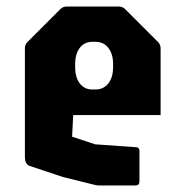

<svg xmlns="http://www.w3.org/2000/svg" viewBox="-20 -570 558 590"><path d="M284 0Q279 0 273.2 -1.5Q267.5 -3 262.5 -4L173.5 -26L71.5 -60Q56.5 -65 56.5 -89V-421.5Q56.5 -433.5 65 -441.5L165 -541.5Q173.5 -550 185 -550H345Q356.5 -550 365 -541.5L465 -441.5Q473.5 -433.5 473.5 -421.5V-216.5H205L201.5 -150L272.5 -126.5L400 -117.5Q408.5 -116 408.5 -106V-12.5Q408.5 0 396 0ZM264 -295H273.5Q298 -295 312.8 -313.5Q327.5 -332 327.5 -363.5V-373.5Q327.5 -404.5 312.8 -423Q298 -441.5 273.5 -441.5H263.5Q239.5 -441.5 225.2 -423Q211 -404.5 211 -373.5V-363.5Q211 -332 225.2 -313.5Q239.5 -295 264 -295Z"/></svg>

Font: Jaro
Style: Regular
Weight: 400
Designer: Agyei Archer, Celine Hurka, Mirko Velimirović
Version: Version 1.000